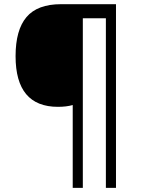

<svg xmlns="http://www.w3.org/2000/svg" viewBox="-20 -780 695 927"><path d="M540 127H491.2V-691.9H379.9V127H331.1V-272.9Q300.8 -264.2 259.8 -264.2Q55.2 -264.2 55.2 -508.8Q55.2 -635.3 107.9 -697.5Q160.6 -759.8 274.9 -759.8H540Z"/></svg>

Font: Droid Sans TV
Style: Regular
Weight: 300
Version: Version 1.00